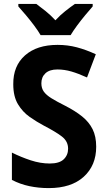

<svg xmlns="http://www.w3.org/2000/svg" viewBox="-20 -954 550 984"><path d="M473 -202Q473 -106 409 -48Q345 10 230 10Q178 10 130.5 0Q83 -10 41 -32V-172Q87 -149 137 -132.5Q187 -116 235 -116Q284 -116 306.5 -137.5Q329 -159 329 -192Q329 -230 297 -254.5Q265 -279 205 -310Q169 -329 132.5 -354.5Q96 -380 72 -420Q48 -460 48 -522Q47 -616 108 -670Q169 -724 275 -724Q327 -724 374 -711.5Q421 -699 471 -676L426 -557Q382 -577 346 -587.5Q310 -598 274 -598Q234 -598 213 -578.5Q192 -559 192 -527Q192 -502 204.5 -484.5Q217 -467 243.5 -450.5Q270 -434 314 -412Q365 -386 400.5 -357.5Q436 -329 454.5 -292Q473 -255 473 -202ZM188 -774Q176 -795 155.5 -822.5Q135 -850 113 -876Q91 -902 74 -921V-934H166Q188 -918 214 -897Q240 -876 264 -850Q289 -877 315 -897.5Q341 -918 364 -934H455V-921Q439 -903 417 -876.5Q395 -850 375 -823Q355 -796 342 -774Z"/></svg>

Font: Noto Sans Devanagari UI SemiCondensed
Style: Bold
Weight: 700
Width: 4
Designer: Jelle Bosma - Monotype Design Team
Foundry: Monotype Imaging Inc.
Version: Version 2.004; ttfautohint (v1.8.4.7-5d5b)